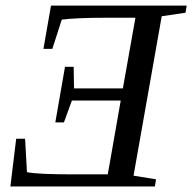

<svg xmlns="http://www.w3.org/2000/svg" viewBox="-20 -675 696 695"><path d="M540.5 0H17.6L38.6 -172.9H70.8L77.6 -51.8Q116.7 -43.9 241.2 -43.9H370.1L417 -311H240.2L211.4 -231.9H180.2L215.3 -433.1H246.6L248 -355H424.8L470.2 -610.8H363.3Q258.3 -610.8 203.6 -604L169.4 -498H137.2L164.6 -654.8H655.8L651.4 -628.9L565.4 -616.2L463.4 -39.1L544.9 -25.9Z"/></svg>

Font: Tinos
Style: Italic
Weight: 400
Italic angle: -16.333°
Designer: Steve Matteson
Foundry: Monotype Imaging Inc.
Version: Version 1.32